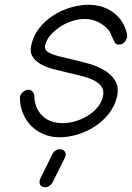

<svg xmlns="http://www.w3.org/2000/svg" viewBox="-20 -574 550 800"><path d="M509 -426Q509 -425 509.5 -424Q510 -423 510 -422Q507 -408 498.5 -398Q490 -388 474 -388Q463 -388 458 -397.5Q453 -407 448 -418Q444 -426 441 -434Q438 -442 434 -447Q415 -470 388.5 -482.5Q362 -495 333 -495Q307 -495 279.5 -486Q252 -477 229 -461.5Q206 -446 189 -426Q172 -406 168 -384Q165 -372 172 -364Q179 -356 193.5 -350Q208 -344 227.5 -339Q247 -334 270 -329Q305 -321 343.5 -310.5Q382 -300 412.5 -282.5Q443 -265 459.5 -238.5Q476 -212 468 -173Q459 -133 434 -101Q409 -69 375 -47Q341 -25 302.5 -13.5Q264 -2 229 -2Q192 -2 161.5 -15Q131 -28 109 -50.5Q87 -73 75 -103.5Q63 -134 63 -168V-170Q66 -183 76.5 -191.5Q87 -200 100 -200Q109 -200 115.5 -192.5Q122 -185 123 -176V-177Q123 -126 154.5 -93.5Q186 -61 241 -61Q267 -61 294.5 -69Q322 -77 346 -92Q370 -107 387 -127.5Q404 -148 409 -173Q414 -196 404 -211.5Q394 -227 373.5 -238Q353 -249 325 -256L268 -270Q237 -277 206 -285Q175 -293 152 -305.5Q129 -318 116.5 -337Q104 -356 110 -384Q118 -424 142.5 -455.5Q167 -487 201 -509Q235 -531 273.5 -542.5Q312 -554 349 -554Q412 -554 456 -519Q500 -484 510 -427ZM198 69Q208 48 230 48Q244 48 250.5 58Q257 68 251 82L199 186Q195 194 186.5 200Q178 206 168 206Q152 206 147 195Q142 184 148 170Z"/></svg>

Font: VDS
Style: Thin Italic
Weight: 100
Width: 0
Designer: artmaker
Foundry: artmaker
Version: Version 1.000 2012 initial release